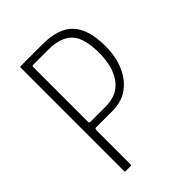

<svg xmlns="http://www.w3.org/2000/svg" viewBox="-196 -771 870 870"><g transform="rotate(-45 238.5 -336.5)"><path d="M429 -465Q429 -402 408 -350Q387 -298 345.5 -266.5Q304 -235 243 -235H138Q134 -235 132 -232Q130 -229 130 -227V-5Q130 0 125 0H93Q88 0 88 -5V-668Q88 -673 93 -673H232Q336 -673 382.5 -622.5Q429 -572 429 -465ZM130 -279Q130 -271 137 -271H237Q310 -271 348.5 -322.5Q387 -374 387 -465Q387 -559 350.5 -598Q314 -637 234 -637H138Q133 -637 131.5 -635Q130 -633 130 -628Z"/></g></svg>

Font: Glory Thin ExtraLight
Style: Regular
Weight: 250
Version: Version 1.011